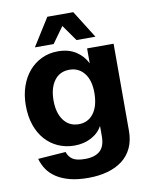

<svg xmlns="http://www.w3.org/2000/svg" viewBox="-97 -815 829 1049"><g transform="rotate(-10 317.5 -291.0)"><path d="M308 162Q250 162 207 151Q164 140 133 120Q102 100 83 72.5Q64 45 55 12L209 1Q217 27 238.5 42Q260 57 308 57Q362 57 390.5 32Q419 7 419 -50V-107Q399 -69 357.5 -47Q316 -25 264 -25Q215 -25 173.5 -43.5Q132 -62 102 -96Q72 -130 55.5 -178Q39 -226 39 -286Q39 -344 55.5 -392Q72 -440 101.5 -474.5Q131 -509 172 -528.5Q213 -548 262 -548Q321 -548 361.5 -522Q402 -496 423 -453V-536H570V-53Q570 1 551 41.5Q532 82 497.5 108.5Q463 135 414.5 148.5Q366 162 308 162ZM307 -136Q358 -136 388.5 -175.5Q419 -215 420 -287Q421 -358 390 -398Q359 -438 307 -438Q253 -438 223 -397Q193 -356 193 -287Q193 -218 223.5 -177Q254 -136 307 -136ZM143 -591 239 -744H383L479 -591H374L311 -680L247 -591Z"/></g></svg>

Font: Geist
Style: Bold
Weight: 400
Designer: Basement.studio, Andrés Briganti, Mateo Zaragoza
Foundry: Basement.studio, Vercel, Andrés Briganti, Guido Ferreyra, Mateo Zaragoza
Version: Version 1.401